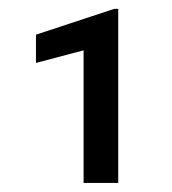

<svg xmlns="http://www.w3.org/2000/svg" viewBox="-20 -734 380 425"><path d="M241.7 -329.1H165V-622.6L59.6 -594.7V-657.2L232.9 -714.4H241.7Z"/></svg>

Font: Dirooz
Style: Regular
Weight: 400
Foundry: DejaVu fonts team - Redesigned by Saber Rastikerdar
Version: Version 0.2.1